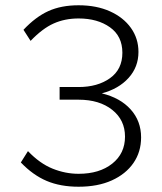

<svg xmlns="http://www.w3.org/2000/svg" viewBox="-20 -698 614 728"><path d="M278 10Q209 10 157 -12Q105 -34 59 -82L86 -125Q131 -78 179.5 -58.5Q228 -39 278 -39Q357 -39 405.5 -77.5Q454 -116 454 -180Q454 -243 405.5 -281.5Q357 -320 278 -320H206V-368H278Q350 -368 397 -401.5Q444 -435 444 -498Q444 -561 397 -594.5Q350 -628 278 -628Q226 -628 183.5 -609Q141 -590 96 -543L69 -585Q115 -634 163.5 -656Q212 -678 278 -678Q346 -678 397 -655Q448 -632 476.5 -592Q505 -552 505 -501Q505 -444 467.5 -402.5Q430 -361 366 -344Q436 -327 475.5 -283Q515 -239 515 -177Q515 -122 486 -80Q457 -38 404 -14Q351 10 278 10Z"/></svg>

Font: Gantari Light
Style: Regular
Weight: 300
Designer: Anugrah Pasau
Foundry: Lafontype
Version: Version 1.000; ttfautohint (v1.8.3)